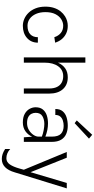

<svg xmlns="http://www.w3.org/2000/svg" viewBox="521 -1318 1039 2122"><g transform="rotate(90 1041.0 -256.5)"><path d="M265 11Q225 11 187.2 -5.5Q149.5 -22 119.2 -53.8Q89 -85.5 71 -132Q53 -178.5 53 -238.5Q53 -292 67 -334Q81 -376 105.2 -406.2Q129.5 -436.5 161 -456Q209.5 -485.5 265 -485.5Q313.5 -485.5 351 -467Q388.5 -448.5 413.8 -417Q439 -385.5 451 -346L390.5 -337Q376.5 -381.5 344.2 -408.2Q312 -435 264 -435Q227 -435 192.5 -413.5Q158 -392 135.8 -348.5Q113.5 -305 113.5 -238.5Q113.5 -178.5 133.2 -134Q153 -89.5 187 -65Q221 -40.5 264 -40.5Q325.5 -40.5 358 -70.8Q390.5 -101 390.5 -155H451Q451 -80.5 399 -34.8Q347 11 265 11Z M1014 0H957.5V-279.5Q957.5 -332.5 940.2 -367Q923 -401.5 892.5 -418.2Q862 -435 821.5 -435Q751.5 -435 711.8 -379Q672 -323 672 -230.5V0H614V-680H672V-377Q694 -427.5 734 -456.5Q774 -485.5 834.5 -485.5Q918 -485.5 966 -430.5Q1014 -375.5 1014 -279.5Z M1332 11Q1275 11 1238 -9.8Q1201 -30.5 1183 -63Q1165 -95.5 1165 -130Q1165 -179 1189 -209.2Q1213 -239.5 1253.5 -253.2Q1294 -267 1343.5 -267Q1414.5 -267 1489.5 -238V-308.5Q1489.5 -380.5 1458.2 -410.2Q1427 -440 1370 -440Q1339.5 -440 1312 -431.2Q1284.5 -422.5 1267.2 -402.2Q1250 -382 1250 -348H1184Q1184 -398.5 1209 -428.8Q1234 -459 1276.2 -472.2Q1318.5 -485.5 1370 -485.5Q1419.5 -485.5 1459.8 -468.2Q1500 -451 1523.8 -412Q1547.5 -373 1547.5 -307.5V0H1497L1490 -92Q1471 -47 1430.5 -18Q1390 11 1332 11ZM1339.5 -35.5Q1381.5 -35.5 1415.5 -55.5Q1449.5 -75.5 1469.5 -105Q1489.5 -134.5 1489.5 -162V-199Q1456.5 -212 1418 -219.2Q1379.5 -226.5 1349.5 -226.5Q1299 -226.5 1262.8 -204.8Q1226.5 -183 1226.5 -130Q1226.5 -106 1237.2 -84.5Q1248 -63 1272.8 -49.2Q1297.5 -35.5 1339.5 -35.5ZM1340.5 -561.5 1310.5 -585 1469 -755.5 1511.5 -720Z M1736.5 243.5Q1707.5 243.5 1681.5 234.5Q1655.5 225.5 1626.5 207V151Q1672.5 193 1728.5 193Q1770.5 193 1796.8 154.8Q1823 116.5 1842 48.5L1855.5 0L1659 -474.5H1722.5L1882.5 -74L2001.5 -474.5H2061.5L1884.5 100Q1843 243.5 1736.5 243.5Z"/></g></svg>

Font: Betina Sans Light
Style: Regular
Weight: 300
Designer: Jonathan Pinhorn (font) & Cristiano Sobral (main changes)
Version: Version 2.001;October 6, 2020;FontCreator 13.0.0.2681 64-bit